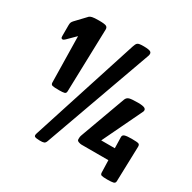

<svg xmlns="http://www.w3.org/2000/svg" viewBox="-178 -1003 1185 1183"><g transform="rotate(30 415.0 -411.0)"><path d="M249 0.5Q220.7 0 213.6 -5.4Q206.5 -10.7 211.9 -27.8L457 -788.6Q462.9 -808.1 471.7 -815.9Q480.5 -823.7 516.6 -823.2Q554.2 -822.8 564.9 -815.4Q575.7 -808.1 570.3 -789.1L295.4 -23.4Q290 -6.8 280.3 -2.9Q270.5 1 249 0.5ZM197.8 -327.6Q161.1 -327.6 150.4 -330.8Q139.6 -334 139.2 -347.7L133.3 -674.8L77.1 -619.1Q67.4 -609.4 60.1 -609.4Q56.2 -609.4 52.5 -612.3Q48.8 -615.2 48.8 -627.4V-703.6Q48.8 -717.3 52 -724.4Q55.2 -731.4 62 -738.8L130.9 -811.5Q136.7 -816.4 149.7 -819.6Q162.6 -822.8 197.8 -822.8Q239.3 -822.8 250 -816.4Q260.7 -810.1 260.3 -794.9L247.6 -347.7Q247.1 -334 236.1 -330.8Q225.1 -327.6 197.8 -327.6ZM485.8 -106.4Q477.1 -106.4 464.8 -110.8Q452.6 -115.2 452.6 -124.5V-134.3Q452.6 -143.1 455.3 -151.4Q458 -159.7 461.4 -168.5L573.7 -476.6Q580.6 -495.1 597.9 -499.8Q615.2 -504.4 658.2 -504.4Q694.3 -504.4 707 -497.1Q719.7 -489.7 714.4 -474.1L578.1 -189.9H674.8L672.9 -268.1Q672.4 -283.2 687.3 -287.8Q702.1 -292.5 736.3 -292.5Q776.9 -292.5 785.9 -288.3Q794.9 -284.2 794.4 -268.6L787.1 -19.5Q786.6 -5.9 773.4 -2.7Q760.3 0.5 730.5 0.5Q699.7 0.5 689.9 -2.7Q680.2 -5.9 679.7 -19.5L677.2 -106.4Z"/></g></svg>

Font: Denk One
Style: Regular
Weight: 400
Designer: Irina Smirnova, Eben Sorkin
Foundry: Sorkin Type Co.f
Version: Version 1.004; ttfautohint (v1.8.4.7-5d5b);gftools[0.9.23]